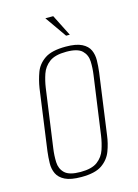

<svg xmlns="http://www.w3.org/2000/svg" viewBox="-101 -689 543 753"><g transform="rotate(-15 170.0 -312.0)"><path d="M135 7Q92 7 69 -4.5Q46 -16 37 -35Q28 -54 28.5 -77.5Q29 -101 32 -125L66 -372Q71 -404 82 -434Q93 -464 121.5 -483.5Q150 -503 207 -503Q249 -503 272 -491.5Q295 -480 303.5 -461Q312 -442 311.5 -419Q311 -396 308 -372L274 -125Q270 -93 258.5 -62.5Q247 -32 219 -12.5Q191 7 135 7ZM137 -13Q183 -13 206 -30.5Q229 -48 238 -75Q247 -102 251 -130L284 -367Q288 -395 287 -421.5Q286 -448 268 -465.5Q250 -483 204 -483Q158 -483 135 -465.5Q112 -448 103 -421.5Q94 -395 90 -367L57 -130Q53 -102 54 -75Q55 -48 73 -30.5Q91 -13 137 -13ZM220 -544 159 -631H191L235 -544Z"/></g></svg>

Font: Alumni Sans Thin Thin
Style: Italic
Weight: 250
Italic angle: -8°
Version: Version 1.016